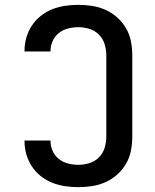

<svg xmlns="http://www.w3.org/2000/svg" viewBox="-20 -763 640 791"><path d="M303 8Q275 8 248 4Q221 0 195.5 -10Q170 -20 148 -37.5Q126 -55 111 -78Q96 -101 88.5 -127.5Q81 -154 81 -182Q81 -182 81 -182.5Q81 -183 81 -184H188Q188 -183 188 -183Q188 -183 188 -183Q188 -161 197 -141Q206 -121 222.5 -108Q239 -95 260 -89.5Q281 -84 303 -84Q326 -84 348.5 -91Q371 -98 387.5 -114.5Q404 -131 411 -154Q418 -177 418 -200V-535Q418 -558 411 -581Q404 -604 387.5 -620.5Q371 -637 348.5 -644Q326 -651 303 -651Q281 -651 260 -645.5Q239 -640 222.5 -627Q206 -614 197 -594Q188 -574 188 -552Q188 -552 188 -552Q188 -552 188 -551H81Q81 -552 81 -552.5Q81 -553 81 -553Q81 -581 88.5 -607.5Q96 -634 111 -657Q126 -680 148 -697.5Q170 -715 195.5 -725Q221 -735 248 -739Q275 -743 303 -743Q332 -743 360.5 -738.5Q389 -734 415.5 -722Q442 -710 463.5 -690.5Q485 -671 499.5 -646Q514 -621 519.5 -592.5Q525 -564 525 -535V-200Q525 -171 519.5 -142.5Q514 -114 499.5 -89Q485 -64 463.5 -44.5Q442 -25 415.5 -13Q389 -1 360.5 3.5Q332 8 303 8Z"/></svg>

Font: Zed Mono Semibold Extended
Style: Regular
Weight: 600
Width: 7
Monospace: yes
Designer: Belleve Invis
Foundry: Belleve Invis
Version: Version 1.0.0; ttfautohint (v1.8.4)